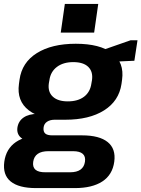

<svg xmlns="http://www.w3.org/2000/svg" viewBox="-41 -774 724 983"><path d="M293 -161Q169 -161 106.5 -209Q44 -257 56 -344L59 -366Q71 -454 147.5 -502Q224 -550 347 -550Q471 -550 533.5 -502Q596 -454 584 -366L581 -344Q568 -257 492 -209Q416 -161 293 -161ZM144 189Q55 189 13.5 155Q-28 121 -19 54Q-10 -12 40 -46.5Q90 -81 182 -81H379Q468 -81 510.5 -46.5Q553 -12 544 54Q535 121 483 155Q431 189 342 189ZM318 108Q386 108 394 54Q398 27 382.5 13.5Q367 0 333 0H207Q137 0 129 54Q121 109 192 108ZM132 -50Q89 -50 66.5 -69Q44 -88 48 -120Q53 -154 80 -172.5Q107 -191 152 -191H297L293 -161H239Q215 -161 199.5 -150.5Q184 -140 182 -120Q180 -100 190.5 -90.5Q201 -81 227 -81H281L277 -50ZM306 -255Q358 -255 389.5 -279Q421 -303 427 -347L430 -364Q436 -407 411 -431.5Q386 -456 334 -456Q283 -456 250.5 -431.5Q218 -407 212 -364L209 -347Q203 -304 229 -279.5Q255 -255 306 -255ZM459 -509 628 -568H663L647 -463L451 -454ZM462 -754 441 -607H270L291 -754Z"/></svg>

Font: Pathway Extreme 28pt
Style: Bold Italic
Weight: 700
Italic angle: -8°
Designer: Eduardo Rodriguez Tunni
Foundry: Eduardo Rodriguez Tunni
Version: Version 1.001;gftools[0.9.26]